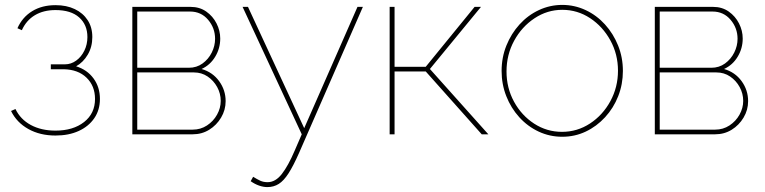

<svg xmlns="http://www.w3.org/2000/svg" viewBox="-20 -547 3115 782"><path d="M206 5Q143 5 95.5 -21.5Q48 -48 25 -95L43 -103Q63 -61 105.5 -38Q148 -15 206 -15Q278 -15 322.5 -50Q367 -85 367 -144Q367 -197 332.5 -230.5Q298 -264 239 -265H187V-285H245Q269 -285 290 -300Q311 -315 323.5 -340.5Q336 -366 336 -396Q336 -446 302.5 -476Q269 -506 206 -506Q157 -506 122 -485Q87 -464 69 -424L51 -432Q71 -477 111 -501.5Q151 -526 206 -526Q251 -526 284.5 -510Q318 -494 337 -465Q356 -436 356 -396Q356 -356 337.5 -324.5Q319 -293 290 -277Q335 -263 361 -227.5Q387 -192 387 -144Q387 -99 364 -65.5Q341 -32 300.5 -13.5Q260 5 206 5Z M519 0V-519H756Q793 -519 820 -500Q847 -481 862 -451.5Q877 -422 877 -390Q877 -350 856.5 -316Q836 -282 801 -266Q846 -253 872.5 -216.5Q899 -180 899 -135Q899 -99 880.5 -68Q862 -37 832 -18.5Q802 0 765 0ZM539 -19H765Q797 -19 823 -36Q849 -53 864 -80Q879 -107 879 -136Q879 -166 864.5 -192.5Q850 -219 825.5 -235.5Q801 -252 770 -252H539ZM539 -271H749Q781 -271 805 -288.5Q829 -306 842.5 -333Q856 -360 856 -389Q856 -433 827.5 -466.5Q799 -500 754 -500H539Z M1069 215Q1053 215 1035.5 209Q1018 203 1001 191L1011 173Q1027 183 1040 189Q1053 195 1070 195Q1102 195 1128 161.5Q1154 128 1180 67L1209 0L968 -519H990L1219 -25L1436 -519H1458L1198 76Q1175 128 1155.5 158.5Q1136 189 1115.5 202Q1095 215 1069 215Z M1567 0V-519H1587V-275H1714L1913 -519H1939L1731 -266L1969 0H1942L1714 -256H1587V0Z M2270 10Q2219 10 2174 -11Q2129 -32 2095 -69.5Q2061 -107 2042 -155.5Q2023 -204 2023 -258Q2023 -313 2042.5 -361.5Q2062 -410 2096 -447.5Q2130 -485 2175 -506Q2220 -527 2270 -527Q2320 -527 2365 -506Q2410 -485 2444 -447.5Q2478 -410 2497.5 -361.5Q2517 -313 2517 -258Q2517 -204 2498 -155.5Q2479 -107 2444.5 -69.5Q2410 -32 2365.5 -11Q2321 10 2270 10ZM2043 -256Q2043 -189 2073.5 -133Q2104 -77 2155.5 -43.5Q2207 -10 2269 -10Q2331 -10 2383 -44Q2435 -78 2466 -135Q2497 -192 2497 -259Q2497 -326 2466 -382.5Q2435 -439 2383.5 -473Q2332 -507 2270 -507Q2209 -507 2157 -472.5Q2105 -438 2074 -381Q2043 -324 2043 -256Z M2647 0V-519H2884Q2921 -519 2948 -500Q2975 -481 2990 -451.5Q3005 -422 3005 -390Q3005 -350 2984.5 -316Q2964 -282 2929 -266Q2974 -253 3000.5 -216.5Q3027 -180 3027 -135Q3027 -99 3008.5 -68Q2990 -37 2960 -18.5Q2930 0 2893 0ZM2667 -19H2893Q2925 -19 2951 -36Q2977 -53 2992 -80Q3007 -107 3007 -136Q3007 -166 2992.5 -192.5Q2978 -219 2953.5 -235.5Q2929 -252 2898 -252H2667ZM2667 -271H2877Q2909 -271 2933 -288.5Q2957 -306 2970.5 -333Q2984 -360 2984 -389Q2984 -433 2955.5 -466.5Q2927 -500 2882 -500H2667Z"/></svg>

Font: Raleway Thin
Style: Regular
Weight: 100
Designer: Matt McInerney, Pablo Impallari, Rodrigo Fuenzalida
Foundry: Matt McInerney, Pablo Impallari, Rodrigo Fuenzalida
Version: Version 4.026